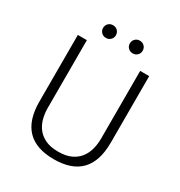

<svg xmlns="http://www.w3.org/2000/svg" viewBox="-199 -993 1072 1142"><g transform="rotate(30 337.0 -421.5)"><path d="M385 -811Q385 -830 397.5 -842.5Q410 -855 429 -855Q448 -855 460.5 -842.5Q473 -830 473 -811Q473 -793 460.5 -780.5Q448 -768 429 -768Q410 -768 397.5 -780.5Q385 -793 385 -811ZM201 -811Q201 -830 213.5 -842.5Q226 -855 245 -855Q264 -855 276.5 -842.5Q289 -830 289 -811Q289 -793 276.5 -780.5Q264 -768 245 -768Q226 -768 213.5 -780.5Q201 -793 201 -811ZM154 -234Q154 -198 163 -163Q172 -128 193 -100.5Q214 -73 249 -56.5Q284 -40 337 -40Q390 -40 425 -56.5Q460 -73 481 -100.5Q502 -128 511 -163Q520 -198 520 -234V-700H582V-243Q582 12 337 12Q92 12 92 -243V-700H154Z"/></g></svg>

Font: Post Grotesk Light
Style: Light
Weight: 300
Version: Version 1.0